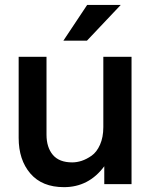

<svg xmlns="http://www.w3.org/2000/svg" viewBox="-20 -752 613 784"><path d="M169.9 -202.1Q169.9 -150.4 195.8 -119.6Q221.7 -88.9 274.9 -88.9Q293.5 -88.9 313.2 -95.2Q333 -101.6 354 -116.2Q375 -130.9 388.4 -161.1Q401.9 -191.4 401.9 -232.9V-520H517.1V0H405.8V-73.2Q342.8 12.2 241.2 12.2Q151.9 12.2 104 -43.5Q56.2 -99.1 56.2 -189V-520H169.9ZM238.8 -585.9 335.9 -731.9H473.1L335 -585.9Z"/></svg>

Font: Aspekta 550
Style: Regular
Weight: 550
Designer: Ivo Dolenc
Version: Version 2.000